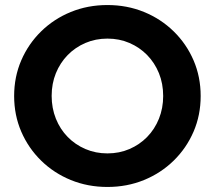

<svg xmlns="http://www.w3.org/2000/svg" viewBox="-20 -731 853 762"><path d="M406.3 11Q328.4 11 261.1 -16.5Q193.8 -44 143.3 -93.5Q92.7 -143 64.4 -208.5Q36.1 -274 36.1 -350Q36.1 -426 64.4 -491.5Q92.7 -557 143.3 -606.5Q193.8 -656 261.1 -683.5Q328.4 -711 406.3 -711Q484.2 -711 551.5 -683.5Q618.7 -656 669.3 -606.5Q719.9 -557 748.2 -491.5Q776.4 -426 776.4 -350Q776.4 -274 748.2 -208.5Q719.9 -143 669.3 -93.5Q618.7 -44 551.5 -16.5Q484.2 11 406.3 11ZM406.4 -122.2Q453.6 -122.2 493.7 -139.5Q533.9 -156.8 563.9 -187.4Q593.9 -218 610.8 -259.8Q627.6 -301.7 627.6 -350Q627.6 -399.1 610.8 -440.5Q593.9 -481.9 563.9 -512.6Q533.9 -543.2 493.7 -560.5Q453.6 -577.8 406.4 -577.8Q359.3 -577.8 319 -560.5Q278.7 -543.2 248.7 -512.6Q218.7 -481.9 201.8 -440.5Q185 -399.1 185 -350.5Q185 -301.9 201.8 -259.9Q218.7 -218 248.7 -187.4Q278.7 -156.8 319.1 -139.5Q359.4 -122.2 406.4 -122.2Z"/></svg>

Font: Red Hat Display VF
Style: Regular
Weight: 300
Designer: Pentagram, MCKL
Foundry: Pentagram, MCKL
Version: Version 1.023